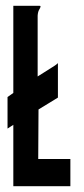

<svg xmlns="http://www.w3.org/2000/svg" viewBox="-20 -643 290 663"><path d="M26 0V-212L6 -199V-308L26 -322V-623H116Q120 -623 120 -621Q120 -617 115.5 -610Q111 -603 110 -589V-379L167 -415Q175 -420 180 -425V-306L113 -265L112 -94H223V0Z"/></svg>

Font: Inconsolata UltraCondensed Black
Style: Regular
Weight: 900
Width: 1
Monospace: yes
Designer: Raph Levien, Cyreal, Brenton Simpson
Foundry: Raph Levien, Cyreal, Google
Version: Version 3.001; ttfautohint (v1.8.2.53-6de2)